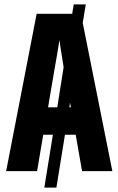

<svg xmlns="http://www.w3.org/2000/svg" viewBox="-20 -780 540 875"><path d="M8 0H149L177 -166H221L182 75H237L276 -166H325L354 0H492L357 -676L371 -760H316L309 -717H147ZM227 -456C234 -495 245 -557 251 -598C255 -563 264 -514 270 -474L241 -291H199ZM296 -291 299 -312 303 -291Z"/></svg>

Font: Noto Sans Mono ExtraCondensed ExtraBold
Style: Regular
Weight: 800
Width: 2
Designer: Monotype Design Team
Foundry: Monotype Imaging Inc.
Version: Version 2.014